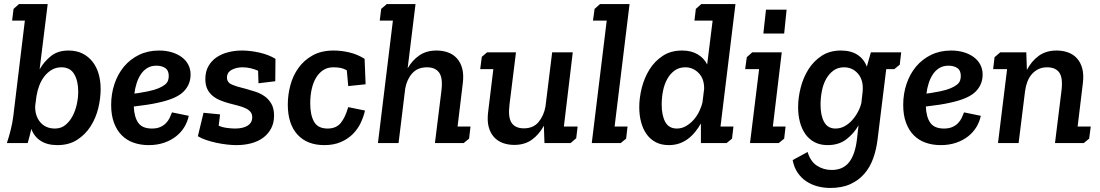

<svg xmlns="http://www.w3.org/2000/svg" viewBox="-20 -708 5444 950"><path d="M47 -664 74 -688H216L176 -365Q198 -403 232 -430.5Q266 -458 319 -458Q359 -458 388.5 -443Q418 -428 438 -402.5Q458 -377 468 -342.5Q478 -308 478 -268Q478 -221 466 -172Q454 -123 428 -82.5Q402 -42 361.5 -16Q321 10 264 10Q214 10 181.5 -11Q149 -32 135 -70Q131 -53 126.5 -35Q122 -17 117 0H14Q25 -33 33.5 -67.5Q42 -102 46 -135L103 -606H40ZM252 -72Q282 -72 303.5 -89.5Q325 -107 339 -133.5Q353 -160 360 -192Q367 -224 367 -254Q367 -308 347 -341.5Q327 -375 284 -375Q257 -375 236 -362.5Q215 -350 199.5 -330Q184 -310 174.5 -285Q165 -260 161 -235L160 -229L154 -183Q153 -134 179.5 -103Q206 -72 252 -72Z M732 -72Q756 -72 773 -79.5Q790 -87 801.5 -99Q813 -111 819.5 -125Q826 -139 831 -152L914 -135Q908 -106 892.5 -80Q877 -54 852 -34Q827 -14 792.5 -2Q758 10 716 10Q675 10 641 -2Q607 -14 582.5 -38.5Q558 -63 544 -100.5Q530 -138 530 -189Q530 -244 546.5 -293Q563 -342 593.5 -378.5Q624 -415 668 -436.5Q712 -458 767 -458Q801 -458 829.5 -449.5Q858 -441 879 -425.5Q900 -410 911.5 -388Q923 -366 923 -339Q923 -289 887.5 -254Q852 -219 763 -200Q737 -194 706.5 -189.5Q676 -185 642 -181Q644 -129 664 -100.5Q684 -72 732 -72ZM712 -256Q745 -263 765 -271.5Q785 -280 796.5 -289.5Q808 -299 811.5 -310Q815 -321 815 -332Q815 -360 797.5 -371.5Q780 -383 754 -383Q728 -383 709 -371.5Q690 -360 677 -340.5Q664 -321 656 -296Q648 -271 645 -245Q665 -247 681.5 -250.5Q698 -254 712 -256Z M1143 -72Q1183 -72 1205.5 -86.5Q1228 -101 1228 -128Q1228 -145 1218.5 -155.5Q1209 -166 1193.5 -173Q1178 -180 1157 -185.5Q1136 -191 1113 -197Q1091 -203 1070 -211.5Q1049 -220 1032.5 -233.5Q1016 -247 1006 -267Q996 -287 996 -317Q996 -354 1011.5 -381Q1027 -408 1052.5 -425Q1078 -442 1110.5 -450Q1143 -458 1177 -458Q1217 -458 1262.5 -448Q1308 -438 1343 -417L1342 -306L1259 -296L1257 -358Q1239 -366 1219.5 -370.5Q1200 -375 1180 -375Q1150 -375 1126.5 -362.5Q1103 -350 1103 -324Q1103 -300 1127.5 -289.5Q1152 -279 1198 -268Q1220 -262 1244.5 -254Q1269 -246 1289.5 -231.5Q1310 -217 1323 -194Q1336 -171 1336 -136Q1336 -100 1321.5 -72.5Q1307 -45 1282 -26.5Q1257 -8 1223 1Q1189 10 1150 10Q1128 10 1102 7Q1076 4 1050.5 -1.5Q1025 -7 1001 -15Q977 -23 959 -34L987 -150L1069 -142L1062 -86Q1080 -78 1103.5 -75Q1127 -72 1143 -72Z M1629 -375Q1601 -375 1580 -361.5Q1559 -348 1544.5 -324.5Q1530 -301 1522.5 -268Q1515 -235 1515 -196Q1515 -139 1534 -105.5Q1553 -72 1601 -72Q1643 -72 1665.5 -99Q1688 -126 1703 -178L1786 -161Q1779 -130 1764.5 -99.5Q1750 -69 1725.5 -44.5Q1701 -20 1666 -5Q1631 10 1585 10Q1499 10 1451.5 -42.5Q1404 -95 1404 -191Q1404 -238 1416.5 -285.5Q1429 -333 1456.5 -371.5Q1484 -410 1527 -434Q1570 -458 1631 -458Q1669 -458 1709 -448.5Q1749 -439 1784 -417L1789 -291L1703 -282L1696 -360Q1678 -370 1662 -372.5Q1646 -375 1629 -375Z M1866 -664 1894 -688H2036L1997 -370Q2020 -410 2055 -434Q2090 -458 2140 -458Q2171 -458 2197 -448.5Q2223 -439 2241 -419Q2259 -399 2267 -369Q2275 -339 2270 -297L2244 -82H2308L2301 -22L2274 0H2132L2164 -258Q2172 -322 2153 -348.5Q2134 -375 2093 -375Q2046 -375 2019.5 -345Q1993 -315 1985 -270L1952 0H1850L1924 -606H1859Z M2838 -82 2831 -24 2803 0H2674L2671 -86Q2648 -43 2612 -17Q2576 9 2525 9Q2494 9 2468 -0.5Q2442 -10 2424 -30Q2406 -50 2398 -80Q2390 -110 2395 -152L2421 -366H2356L2364 -427L2390 -449H2533L2501 -191Q2493 -127 2511.5 -100Q2530 -73 2572 -73Q2619 -73 2645 -104.5Q2671 -136 2679 -181L2712 -449H2814L2770 -82Z M2922 -664 2949 -688H3095L3021 -82H3085L3078 -22L3051 0H2908L2982 -606H2914Z M3423 -664 3450 -688H3619L3545 -82H3609L3602 -22L3575 0H3448V-97Q3436 -76 3420.5 -56.5Q3405 -37 3385.5 -22Q3366 -7 3342 1.5Q3318 10 3289 10Q3252 10 3224.5 -4.5Q3197 -19 3179 -44.5Q3161 -70 3152 -104Q3143 -138 3143 -178Q3143 -224 3155.5 -273.5Q3168 -323 3193.5 -364Q3219 -405 3259 -431.5Q3299 -458 3355 -458Q3400 -458 3431.5 -439.5Q3463 -421 3479 -389L3506 -606H3416ZM3371 -375Q3340 -375 3318 -359Q3296 -343 3281.5 -317Q3267 -291 3260.5 -258Q3254 -225 3254 -191Q3254 -136 3272 -104Q3290 -72 3329 -72Q3353 -72 3374 -84Q3395 -96 3411.5 -114.5Q3428 -133 3439.5 -156.5Q3451 -180 3456 -203L3464 -268Q3465 -318 3437 -346.5Q3409 -375 3371 -375Z M3675 -425 3702 -449H3848L3804 -82H3867L3860 -22L3833 0H3691L3736 -366H3667ZM3770 -660H3872L3860 -542H3757Z M4289 -449H4439L4432 -388L4405 -366H4365L4322 -17Q4316 32 4300.5 75.5Q4285 119 4257 151.5Q4229 184 4187.5 203Q4146 222 4088 222Q4056 222 4025.5 214Q3995 206 3970 189.5Q3945 173 3927 147Q3909 121 3902 84L3976 44Q3990 91 4022.5 112Q4055 133 4095 133Q4151 133 4181 95Q4211 57 4220 -18L4228 -88Q4205 -47 4167.5 -18.5Q4130 10 4075 10Q4038 10 4010.5 -4.5Q3983 -19 3965 -44.5Q3947 -70 3938 -104Q3929 -138 3929 -178Q3929 -224 3941.5 -273.5Q3954 -323 3979.5 -364Q4005 -405 4045 -431.5Q4085 -458 4141 -458Q4190 -458 4222.5 -437Q4255 -416 4269 -378ZM4156 -375Q4126 -375 4104 -359Q4082 -343 4067.5 -317Q4053 -291 4046.5 -257.5Q4040 -224 4040 -190Q4040 -136 4058 -104Q4076 -72 4114 -72Q4138 -72 4159 -83.5Q4180 -95 4196.5 -113.5Q4213 -132 4225 -154.5Q4237 -177 4242 -199L4248 -252Q4254 -309 4226.5 -342Q4199 -375 4156 -375Z M4651 -72Q4675 -72 4692 -79.5Q4709 -87 4720.5 -99Q4732 -111 4738.5 -125Q4745 -139 4750 -152L4833 -135Q4827 -106 4811.5 -80Q4796 -54 4771 -34Q4746 -14 4711.5 -2Q4677 10 4635 10Q4594 10 4560 -2Q4526 -14 4501.5 -38.5Q4477 -63 4463 -100.5Q4449 -138 4449 -189Q4449 -244 4465.5 -293Q4482 -342 4512.5 -378.5Q4543 -415 4587 -436.5Q4631 -458 4686 -458Q4720 -458 4748.5 -449.5Q4777 -441 4798 -425.5Q4819 -410 4830.5 -388Q4842 -366 4842 -339Q4842 -289 4806.5 -254Q4771 -219 4682 -200Q4656 -194 4625.5 -189.5Q4595 -185 4561 -181Q4563 -129 4583 -100.5Q4603 -72 4651 -72ZM4631 -256Q4664 -263 4684 -271.5Q4704 -280 4715.5 -289.5Q4727 -299 4730.5 -310Q4734 -321 4734 -332Q4734 -360 4716.5 -371.5Q4699 -383 4673 -383Q4647 -383 4628 -371.5Q4609 -360 4596 -340.5Q4583 -321 4575 -296Q4567 -271 4564 -245Q4584 -247 4600.5 -250.5Q4617 -254 4631 -256Z M4929 -449H5058L5061 -362Q5084 -406 5120 -432Q5156 -458 5208 -458Q5239 -458 5265 -448.5Q5291 -439 5309 -419Q5327 -399 5335 -369Q5343 -339 5338 -297L5312 -82H5377L5369 -22L5342 0H5200L5232 -258Q5240 -322 5221.5 -348.5Q5203 -375 5161 -375Q5136 -375 5117 -365.5Q5098 -356 5084.5 -340Q5071 -324 5063 -302.5Q5055 -281 5052 -257V-258L5020 0H4918L4963 -366H4894L4901 -425Z"/></svg>

Font: Zilla Slab SemiBold
Style: Regular
Weight: 600
Designer: Typotheque.com
Foundry: Typotheque type foundry
Version: Version 1.0; 2017